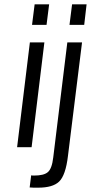

<svg xmlns="http://www.w3.org/2000/svg" viewBox="-20 -680 420 887"><path d="M195 -565 207 -660H140L128 -565ZM126 0 185 -484H118L59 0ZM369 -565 380 -660H313L301 -565ZM294 40 359 -484H291L226 47C222 83 213 106 200 116C188 126 167 131 138 131C132 131 127 131 124 130L117 186C126 187 139 187 156 187C201 187 233 178 253 159C273 140 287 100 294 40Z"/></svg>

Font: Gamestation Condensed
Style: Italic
Weight: 400
Width: 3
Designer: Jonas Hecksher
Foundry: Jonas Hecksher, Playtypeª, e-types AS
Version: Version 1.003